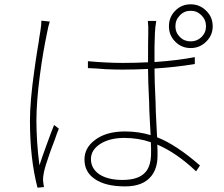

<svg xmlns="http://www.w3.org/2000/svg" viewBox="-20 -842 1040 891"><path d="M211 -742Q204 -720 200 -698Q179 -599 165 -492Q149 -369 149 -283Q149 -183 163 -75Q176 -115 197 -172Q216 -225 231 -262L253 -245L249 -234L244 -222Q239 -207 235 -196Q223 -164 214 -140Q190 -72 184 -44Q179 -21 180 -2Q181 3 182 13L183 20L184 26L154 29Q119 -105 119 -282Q119 -372 139 -513Q145 -558 155 -620L159 -643L162 -665Q166 -689 168 -702Q172 -727 172 -746ZM681 -154Q681 -169 680 -182Q622 -202 557 -202Q489 -202 445 -174Q402 -146 402 -104Q402 -60 441 -33Q481 -7 548 -7Q623 -7 654 -42Q681 -71 681 -132ZM884 -545Q795 -530 697 -524Q697 -467 702 -367L703 -326L705 -284Q708 -234 709 -205Q797 -171 908 -74L890 -47Q799 -133 710 -171Q711 -158 711 -144V-119Q711 -62 683 -26Q645 23 561 23Q468 23 419 -12Q372 -44 372 -102Q372 -155 419 -191Q471 -232 560 -232Q622 -232 679 -215Q678 -239 675 -289L673 -329L672 -370Q667 -468 667 -522Q607 -519 547 -519Q513 -519 468 -521L429 -524Q403 -525 388 -526V-558Q476 -550 550 -550Q609 -550 667 -553Q667 -654 668 -689V-719Q667 -735 666 -745H705Q700 -714 699 -690Q698 -668 697 -626V-554Q810 -562 884 -577ZM915 -670Q936 -691 936 -720Q936 -750 915 -771Q894 -792 865 -792Q835 -792 815 -771Q794 -750 794 -720Q794 -691 815 -670Q835 -650 865 -650Q894 -650 915 -670ZM937 -792Q967 -763 967 -720Q967 -678 937 -649Q907 -619 865 -619Q822 -619 793 -649Q764 -678 764 -720Q764 -763 793 -792Q822 -822 865 -822Q907 -822 937 -792Z"/></svg>

Font: Noto Sans CJK TC Thin
Style: Regular
Weight: 250
Designer: Ryoko NISHIZUKA ???? (kana & ideographs); Paul D. Hunt (Latin, Greek & Cyrillic); Wenlong ZHANG ??? (bopomofo); Sandoll 
Foundry: Adobe Systems Incorporated
Version: Version 1.004 January 19, 2016